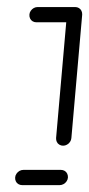

<svg xmlns="http://www.w3.org/2000/svg" viewBox="-20 -539 259 559"><path d="M65.6 -496.3Q65.9 -502.2 69.4 -507.4Q73 -512.6 78.3 -515.6Q83.7 -518.5 89.6 -518.5H198.9Q204.8 -518.5 209.8 -515.6Q214.8 -512.6 217.2 -507.4Q219.6 -502.2 219.3 -496.3Q218.9 -490.4 215.4 -485.2Q211.9 -480 206.5 -477Q201.1 -474.1 195.2 -474.1H85.9Q80 -474.1 75 -477Q70 -480 67.6 -485.2Q65.2 -490.4 65.6 -496.3ZM198.9 -518.5Q204.8 -518.5 209.8 -515.6Q214.8 -512.6 217.2 -507.4Q219.6 -502.2 219.3 -496.3L187.8 -137Q187.4 -131.1 183.9 -125.9Q180.4 -120.7 175 -117.8Q169.6 -114.8 163.7 -114.8Q157.8 -114.8 152.8 -117.8Q147.8 -120.7 145.4 -125.9Q143 -131.1 143.3 -137L174.8 -496.3Q175.2 -502.2 178.7 -507.4Q182.2 -512.6 187.6 -515.6Q193 -518.5 198.9 -518.5ZM24.1 -22.2Q24.4 -28.1 28 -33.3Q31.5 -38.5 36.9 -41.5Q42.2 -44.4 48.1 -44.4H157.4Q163.3 -44.4 168.3 -41.5Q173.3 -38.5 175.7 -33.3Q178.1 -28.1 177.8 -22.2Q177.4 -16.3 173.9 -11.1Q170.4 -5.9 165 -3Q159.6 0 153.7 0H44.4Q38.5 0 33.5 -3Q28.5 -5.9 26.1 -11.1Q23.7 -16.3 24.1 -22.2Z"/></svg>

Font: 26F Galaxy Sans Oblique
Style: Regular
Weight: 400
Italic angle: -5°
Designer: C₂₉H₂₅N₃O₅
Version: Version 1.200;FEAKit 1.0